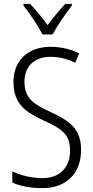

<svg xmlns="http://www.w3.org/2000/svg" viewBox="-20 -967 485 997"><path d="M201 -788H253C277 -833 321 -896 353 -938V-947H319C284 -909 258 -877 227 -837C199 -875 164 -918 136 -947H102V-938C133 -899 177 -834 201 -788ZM401 -189C401 -296 344 -339 241 -386C155 -426 107 -456 107 -543C107 -623 159 -672 242 -672C282 -672 327 -663 371 -641L391 -690C351 -710 299 -724 242 -724C130 -724 49 -656 50 -541C50 -427 113 -385 205 -342C303 -298 344 -268 344 -185C344 -98 291 -42 200 -42C146 -42 87 -56 44 -77V-19C86 0 141 10 200 10C322 10 401 -64 401 -189Z"/></svg>

Font: Noto Sans Kannada Condensed Light
Style: Regular
Weight: 300
Width: 3
Designer: Jelle Bosma - Monotype Design Team
Foundry: Monotype Imaging Inc.
Version: Version 2.005